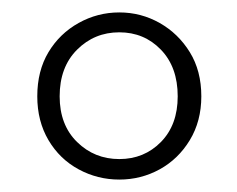

<svg xmlns="http://www.w3.org/2000/svg" viewBox="-20 -765 382 309"><path d="M172 -509Q212 -509 239 -536.5Q266 -564 266 -610Q266 -657 239 -685Q212 -713 172 -713Q132 -713 104 -685Q76 -657 76 -610Q76 -564 104 -536.5Q132 -509 172 -509ZM172 -476Q137 -476 106.5 -492.5Q76 -509 58 -539.5Q40 -570 40 -610Q40 -651 58 -681Q76 -711 106.5 -728Q137 -745 172 -745Q207 -745 237 -728Q267 -711 285.5 -681Q304 -651 304 -610Q304 -570 285.5 -539.5Q267 -509 237 -492.5Q207 -476 172 -476Z"/></svg>

Font: Noto Serif SC ExtraLight
Style: Regular
Weight: 400
Version: Version 2.002-H1;hotconv 1.1.0;makeotfexe 2.6.0